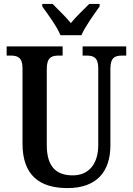

<svg xmlns="http://www.w3.org/2000/svg" viewBox="-20 -951 679 981"><path d="M289 -771H396C415 -816 462 -880 489 -918V-931H436C409 -903 368 -866 342 -833C316 -866 275 -903 249 -931H196V-918C223 -880 271 -816 289 -771ZM325 10C474 10 544 -74 544 -208V-599C544 -659 569 -667 605 -667H625V-714H402V-667H422C456 -667 482 -659 482 -603V-210C482 -114 434 -55 352 -55C271 -55 219 -95 219 -210V-599C219 -659 245 -667 280 -667H300V-714H14V-667H34C68 -667 95 -659 95 -603V-217C95 -53 185 10 325 10Z"/></svg>

Font: Noto Serif Condensed Semi
Style: Regular
Weight: 600
Width: 3
Designer: Monotype Design Team
Foundry: Monotype Imaging Inc.
Version: Version 1.002